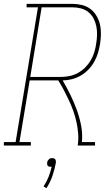

<svg xmlns="http://www.w3.org/2000/svg" viewBox="-57 -755 577 996"><path d="M-37 0V-18H24L140 -717H81V-735H318Q343 -735 368 -729Q393 -723 412 -708.5Q431 -694 443.5 -673Q456 -652 461.5 -628Q467 -604 466.5 -578Q466 -552 462 -527Q458 -503 451 -479.5Q444 -456 431.5 -434Q419 -412 401 -393.5Q383 -375 361 -362.5Q339 -350 315 -344Q291 -338 268 -338Q289 -302 307.5 -264.5Q326 -227 340.5 -187.5Q355 -148 363.5 -105.5Q372 -63 368 -18H436V0H346Q351 -31 348.5 -62Q346 -93 339.5 -122.5Q333 -152 323 -180Q313 -208 300.5 -234.5Q288 -261 274.5 -287Q261 -313 245 -338H97L44 -18H103V0ZM259 -356Q281 -356 303.5 -360.5Q326 -365 347 -376.5Q368 -388 385 -405Q402 -422 414 -442.5Q426 -463 432.5 -485Q439 -507 442 -529Q446 -552 446.5 -575Q447 -598 442.5 -619.5Q438 -641 428 -660Q418 -679 401 -692.5Q384 -706 362.5 -711.5Q341 -717 318 -717H159L100 -356ZM184 221 169 212Q185 188 195 162.5Q205 137 211 110Q210 110 208.5 110Q207 110 206 110Q202 110 197.5 109Q193 108 190.5 104.5Q188 101 187.5 96.5Q187 92 188 88Q188 83 190.5 79Q193 75 196.5 71.5Q200 68 204.5 66.5Q209 65 214 65Q218 65 222.5 66.5Q227 68 229.5 71.5Q232 75 232.5 79Q233 83 233 88Q227 122 215.5 156Q204 190 184 221Z"/></svg>

Font: Iosevka Curly Slab ThObl
Style: Regular
Weight: 100
Italic angle: -9°
Monospace: yes
Designer: Belleve Invis
Foundry: Belleve Invis
Version: Version 11.0.0; ttfautohint (v1.8.3)